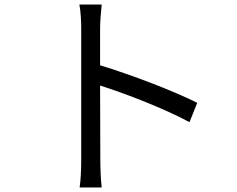

<svg xmlns="http://www.w3.org/2000/svg" viewBox="-20 -794 1040 844"><path d="M847 -342C742 -395 552 -467 420 -507V-670C420 -700 424 -743 427 -774H329C335 -743 337 -698 337 -670V-88C337 -51 335 -2 330 30H427C423 -3 421 -57 421 -88L420 -418C531 -383 704 -316 813 -257Z"/></svg>

Font: Noto Sans T Chinese Regular
Style: Regular
Weight: 400
Designer: Ryoko NISHIZUKA (kana & ideographs); Paul D. Hunt (Latin, Greek & Cyrillic); Wenlong ZHANG (bopomofo); Sandoll Communica
Foundry: Adobe Systems Incorporated
Version: Version 1.000;PS 1;hotconv 1.0.78;makeotf.lib2.5.61930